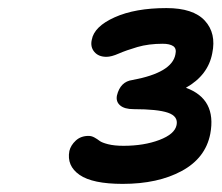

<svg xmlns="http://www.w3.org/2000/svg" viewBox="-20 -869 546 473"><path d="M282.2 -416Q208 -416 176 -438.2Q144 -460.4 150.9 -497.1Q154.3 -511.2 166.7 -522.7Q179.2 -534.2 198.2 -534.2Q205.6 -534.2 212.6 -530.3Q219.7 -526.4 225.3 -522Q231 -517.6 246.3 -513.7Q261.7 -509.8 284.2 -509.8Q334.5 -509.8 372.6 -524.2Q410.6 -538.6 415 -561Q419.4 -582.5 393.8 -591.3Q368.2 -600.1 309.1 -600.1Q286.6 -600.1 275.9 -609.4Q265.1 -618.7 268.1 -633.8Q276.4 -668 306.2 -671.9Q403.8 -689.9 412.1 -734.9Q415.5 -749.5 406.7 -755.4Q397.9 -761.2 380.9 -761.2Q346.2 -761.2 318.6 -753.2Q291 -745.1 272.7 -737.1Q254.4 -729 242.2 -729Q222.7 -729 212.4 -741.2Q202.1 -753.4 206.1 -771Q211.9 -803.7 262.5 -826.4Q313 -849.1 390.1 -849.1Q456.1 -849.1 484.6 -818.1Q513.2 -787.1 502.9 -737.8Q492.7 -683.6 438 -652.8Q514.2 -625 498 -539.1Q486.3 -479.5 427.7 -447.8Q369.1 -416 282.2 -416Z"/></svg>

Font: Shantell Sans Bouncy
Style: Italic
Weight: 500
Italic angle: -11.31°
Designer: Stephen Nixon, Anya Danilova, Shantell Martin
Foundry: Arrow Type
Version: Version 1.006;[9816181b4]